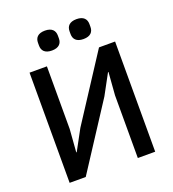

<svg xmlns="http://www.w3.org/2000/svg" viewBox="-158 -1023 1031 1143"><g transform="rotate(-20 357.0 -451.0)"><path d="M86 -698H196V-301L185 -157H188L258 -286L526 -698H628V0H518V-397L529 -541H526L456 -412L188 0H86ZM257 -776C212 -776 194 -799 194 -830V-848C194 -879 212 -902 257 -902C302 -902 320 -879 320 -848V-830C320 -799 302 -776 257 -776ZM457 -776C412 -776 394 -799 394 -830V-848C394 -879 412 -902 457 -902C502 -902 520 -879 520 -848V-830C520 -799 502 -776 457 -776Z"/></g></svg>

Font: Plexus Sans Medium
Style: Regular
Weight: 500
Version: Version 2.001;PS 002.001;hotconv 1.0.70;makeotf.lib2.5.58329